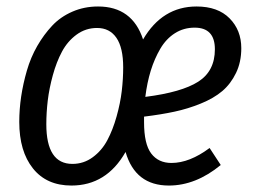

<svg xmlns="http://www.w3.org/2000/svg" viewBox="-20 -557 778 589"><path d="M720.2 -409.2Q720.2 -366.7 704.1 -333.3Q688 -299.8 661.9 -277.6Q635.7 -255.4 595.9 -239.3Q556.2 -223.1 515.1 -214.4Q474.1 -205.6 421.9 -199.2V-182.1Q421.9 -115.2 443.8 -86.2Q465.8 -57.1 505.9 -57.1Q561.5 -57.1 623 -103L657.2 -50.8Q580.6 12.2 498 12.2Q395 12.2 365.2 -90.8Q306.6 12.2 199.2 12.2Q123 12.2 81.1 -40.3Q39.1 -92.8 39.1 -183.1Q39.1 -221.2 44.9 -260.7Q50.8 -300.3 62.5 -340.6Q74.2 -380.9 94.2 -415.8Q114.3 -450.7 139.9 -478Q165.5 -505.4 201.9 -521.2Q238.3 -537.1 280.8 -537.1Q385.7 -537.1 418.9 -436Q478 -537.1 583 -537.1Q648.4 -537.1 684.3 -500.7Q720.2 -464.4 720.2 -409.2ZM577.1 -472.2Q543.5 -472.2 516.6 -455.1Q489.7 -438 471.9 -407.7Q454.1 -377.4 442.6 -340.6Q431.2 -303.7 425.8 -259.8Q537.1 -273.9 588.1 -306.4Q639.2 -338.9 639.2 -405.8Q639.2 -472.2 577.1 -472.2ZM202.1 -54.2Q236.8 -54.2 264.6 -74.7Q292.5 -95.2 309.3 -127Q326.2 -158.7 337.6 -199.5Q349.1 -240.2 353.5 -277.6Q357.9 -314.9 357.9 -350.1Q357.9 -410.6 337.2 -440.9Q316.4 -471.2 277.8 -471.2Q242.7 -471.2 214.8 -450.7Q187 -430.2 170.2 -398.7Q153.3 -367.2 142.1 -326.4Q130.9 -285.6 126.5 -248.5Q122.1 -211.4 122.1 -175.8Q122.1 -54.2 202.1 -54.2Z"/></svg>

Font: Fira Sans Compressed Book
Style: Italic
Weight: 350
Width: 3
Italic angle: -8°
Designer: Carrois Corporate & Edenspiekermann AG
Foundry: Carrois Corporate GbR & Edenspiekermann AG
Version: Version 4.203;PS 004.203;hotconv 1.0.88;makeotf.lib2.5.64775